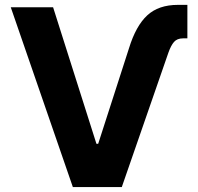

<svg xmlns="http://www.w3.org/2000/svg" viewBox="-20 -757 802 777"><path d="M502 -561.7Q529.9 -652.3 575.8 -694.8Q621.7 -737.3 699.8 -737.3H738.3V-601.8H721.1Q696.9 -601.8 684.3 -587.4Q671.8 -573 661.5 -543.9L472.9 0H274.8L23.6 -727.5H194.9L370.3 -175H377.3Z"/></svg>

Font: GitLab Sans
Style: Regular
Weight: 400
Designer: Rasmus Andersson
Foundry: Modifications by GitLab B.V., manufactured by rsms
Version: Version 4.000;git-c8fb6b7